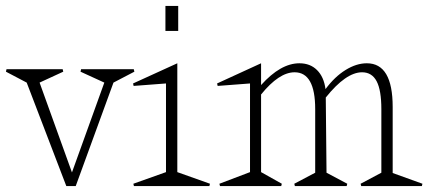

<svg xmlns="http://www.w3.org/2000/svg" viewBox="-60 -626 1459 646"><path d="M-40 -384.8 -38.1 -393.1H150.9L152.8 -384.8L73.2 -348.1L182.1 -45.9L291 -348.1L210.9 -384.8L212.9 -393.1H390.1L392.1 -384.8L321.8 -348.1L194.8 0H163.1L29.8 -348.1Z M536.6 -46.9 646.5 -7.8 644.5 0H390.6L388.7 -7.8L498.5 -46.9V-345.2L389.6 -336.9L387.7 -345.2L536.6 -413.1ZM496.6 -522V-606H539.6V-522Z M1036.1 -297.9 1038.6 -44.9 1108.4 -7.8 1106.4 0H932.1L930.2 -7.8L1000.5 -44.9V-258.8Q1000.5 -382.8 931.2 -382.8Q878.9 -382.8 818.4 -308.1V-46.9L888.2 -7.8L886.2 0H680.2L678.2 -7.8L781.2 -46.9V-345.2L672.4 -336.9L670.4 -345.2L818.4 -413.1V-339.8Q884.3 -413.1 947.3 -413.1Q983.9 -413.1 1006.8 -390.1Q1029.8 -367.2 1035.2 -326.2Q1066.4 -368.2 1102.8 -390.6Q1139.2 -413.1 1174.3 -413.1Q1261.2 -413.1 1261.2 -266.1V-43.9L1361.3 -7.8L1359.4 0H1155.3L1153.3 -7.8L1223.1 -44.9V-258.8Q1223.1 -322.3 1207.3 -352.5Q1191.4 -382.8 1158.2 -382.8Q1104 -382.8 1036.1 -297.9Z"/></svg>

Font: Halibut Cnd Thin
Style: Regular
Weight: 250
Width: 3
Designer: Matteo Maggi
Foundry: Collletttivo
Version: Version 3.080 | FøM Fix